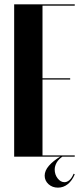

<svg xmlns="http://www.w3.org/2000/svg" viewBox="-20 -719 385 881"><path d="M323 -699V-693H175V-360H302V-354H175V-6H323V0H45V-699ZM323 81Q311 110 291 126Q271 142 246 142Q220 142 202.5 126Q185 110 185 87Q185 64 204.5 41.5Q224 19 259 -2H269Q249 11 240 27Q231 43 231 59Q231 82 244.5 99.5Q258 117 276 117Q287 117 298 108Q309 99 318 78Z"/></svg>

Font: Moniqa Black Display
Style: Regular
Weight: 900
Designer: Rajesh Rajput
Foundry: Rajesh Rajput
Version: Version 1.000